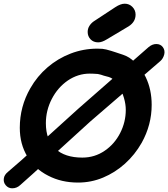

<svg xmlns="http://www.w3.org/2000/svg" viewBox="-58 -988 909 1038"><path d="M8 30Q33 30 52 12L117 -46L430 -331L809 -658Q824 -671 830 -694Q835 -716 822.5 -733Q810 -750 787 -750Q765 -750 745 -733L365 -400L58 -122L-16 -58Q-34 -43 -37 -25Q-41 -3 -27 13.5Q-13 30 8 30ZM364 -1Q435 -1 499.5 -28Q564 -55 617.5 -103Q671 -151 708 -216Q762 -313 762 -421Q762 -504 730 -570.5Q698 -637 641 -676Q627 -685 607 -692Q587 -699 568 -705L543 -713Q526 -718 516 -720.5Q506 -723 495.5 -724Q485 -725 468 -725Q393 -725 324 -698.5Q255 -672 199 -624Q143 -576 106 -511Q49 -412 49 -297Q49 -209 90 -141.5Q131 -74 203 -38Q274 -1 364 -1ZM387 -136Q293 -136 241.5 -183.5Q190 -231 190 -322Q190 -391 222 -453Q254 -515 309 -553Q364 -590 427 -590Q445 -590 471 -588Q480 -586 488 -584Q496 -581 503 -579Q535 -572 547 -564Q568 -550 585 -521.5Q602 -493 612 -459Q622 -425 622 -394Q622 -328 591.5 -268.5Q561 -209 508 -173Q454 -136 387 -136ZM473 -759Q493 -759 519 -775L638 -846Q675 -870 675 -909Q675 -933 658 -950.5Q641 -968 616 -968Q594 -968 565 -949L448 -872Q434 -862 425 -847.5Q416 -833 416 -815Q416 -792 431.5 -775.5Q447 -759 473 -759Z"/></svg>

Font: Balsamiq Sans
Style: Bold Italic
Weight: 700
Italic angle: -12°
Designer: Michael Angeles
Foundry: Balsamiq SRL
Version: Version 1.020; ttfautohint (v1.8.4.7-5d5b);gftools[0.9.26]